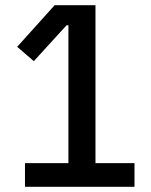

<svg xmlns="http://www.w3.org/2000/svg" viewBox="-20 -718 580 738"><path d="M76 0V-91H243V-621H236L110 -483L46 -538L190 -698H347V-91H497V0Z"/></svg>

Font: IBM Plex Sans Cond Medm
Style: Regular
Weight: 500
Width: 3
Designer: Mike Abbink, Paul van der Laan, Pieter van Rosmalen
Foundry: Bold Monday
Version: Version 1.3